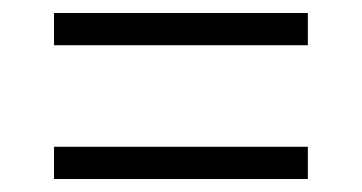

<svg xmlns="http://www.w3.org/2000/svg" viewBox="-20 -459 556 295"><path d="M63 -184V-233.5H453V-184ZM63 -389.5V-439H453V-389.5Z"/></svg>

Font: Anek Bangla Light
Style: Regular
Weight: 300
Designer: Sulekha Rajkumar (Bangla), Yesha Goshar (Latin)
Foundry: Ek Type
Version: Version 1.003